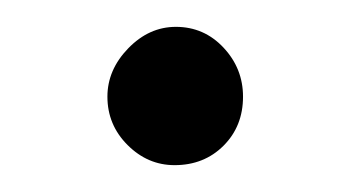

<svg xmlns="http://www.w3.org/2000/svg" viewBox="-20 -336 261 143"><path d="M161 -264Q161 -242 146.5 -227.5Q132 -213 110 -213Q90 -213 75 -228Q60 -243 60 -264Q60 -284 75.5 -300Q91 -316 111 -316Q132 -316 146.5 -300.5Q161 -285 161 -264Z"/></svg>

Font: Kelly Slab
Style: Regular
Weight: 400
Designer: Denis Masharov
Foundry: Denis Masharov
Version: Version 1.001